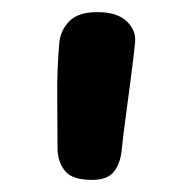

<svg xmlns="http://www.w3.org/2000/svg" viewBox="-20 -813 297 317"><path d="M78 -743Q80 -763 94.5 -778Q109 -793 141 -793Q173 -793 189 -778Q205 -763 203 -743Q201 -722 196.5 -687.5Q192 -653 187.5 -619.5Q183 -586 181 -566Q179 -544 168.5 -530Q158 -516 132 -516Q100 -516 88 -530Q76 -544 75 -566Q75 -603 74.5 -651.5Q74 -700 78 -743Z"/></svg>

Font: Playpen Sans SemiBold
Style: Regular
Weight: 600
Designer: Laura Meseguer, Veronika Burian, José Scaglione
Foundry: TypeTogether
Version: Version 1.001